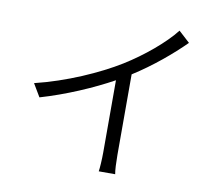

<svg xmlns="http://www.w3.org/2000/svg" viewBox="-85 -881 1171 1013"><g transform="rotate(10 500.0 -374.5)"><path d="M797 -777C742 -706 637 -618 535 -555C425 -487 255 -411 89 -371L130 -302C264 -341 405 -402 512 -461V-74C512 -37 509 10 506 28H594C590 10 588 -37 588 -74V-506C691 -571 789 -654 857 -722Z"/></g></svg>

Font: Genne Gothic Normal
Style: Regular
Weight: 350
Designer: Ryoko NISHIZUKA (kana & ideographs); Paul D. Hunt (Latin, Greek & Cyrillic); Wenlong ZHANG (bopomofo); Sandoll Communica
Foundry: Adobe Systems Incorporated
Version: Version 1.004;PS 1.004;hotconv 16.6.51;makeotf.lib2.5.65220